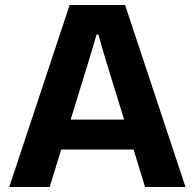

<svg xmlns="http://www.w3.org/2000/svg" viewBox="-20 -749 781 769"><path d="M17 0 259 -729H481L723 0H561L515 -150H225L179 0ZM263 -270H477L401 -517L374 -611H367L339 -517Z"/></svg>

Font: Mona Sans
Style: Bold
Weight: 700
Designer: Deni Anggara
Foundry: GitHub
Version: Version 2.000;Glyphs 3.2.3 (3260)